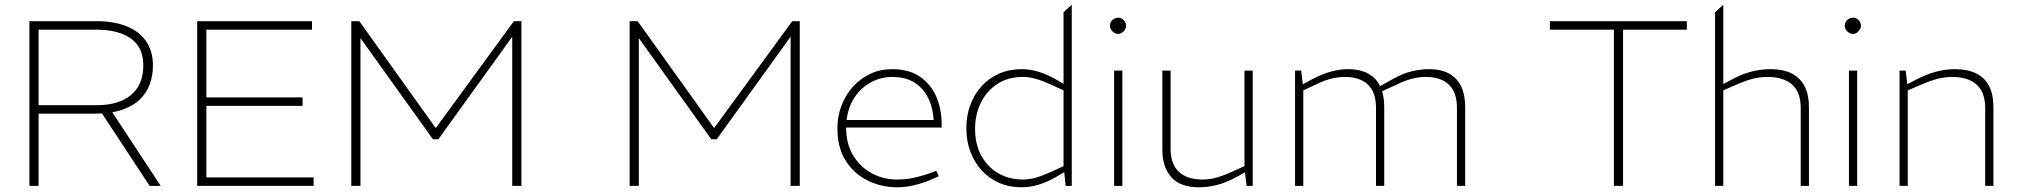

<svg xmlns="http://www.w3.org/2000/svg" viewBox="-20 -790 8572 816"><path d="M105 0V-700H390Q463 -700 516.5 -679Q570 -658 600 -616Q630 -574 630 -511Q630 -469 616.5 -432Q603 -395 574 -367Q545 -339 497.5 -323Q450 -307 382 -307H144V0ZM616 0 410 -313 448 -327 663 0ZM144 -343H392Q485 -343 537 -386.5Q589 -430 589 -512Q589 -589 536 -626.5Q483 -664 387 -664H144Z M818 0V-700H1306V-664H857V-376H1266V-340H857V-36H1313V0Z M1473 0V-700H1507L1831 -247H1833L2164 -700H2196V0H2157V-634L1843 -198H1820L1512 -628V0Z M2656 0V-700H2690L3014 -247H3016L3347 -700H3379V0H3340V-634L3026 -198H3003L2695 -628V0Z M3793 6Q3726 6 3668 -22.5Q3610 -51 3574.5 -106.5Q3539 -162 3539 -244Q3539 -295 3556 -340.5Q3573 -386 3604.5 -421Q3636 -456 3678 -476Q3720 -496 3771 -496Q3844 -496 3890.5 -463.5Q3937 -431 3959.5 -378.5Q3982 -326 3982 -264V-248H3576Q3576 -178 3606.5 -128.5Q3637 -79 3686 -53Q3735 -27 3791 -27Q3825 -27 3856.5 -33Q3888 -39 3921 -50L3959 -64L3970 -41L3931 -24Q3900 -11 3864 -2.5Q3828 6 3793 6ZM3578 -280H3948Q3943 -363 3898 -413Q3853 -463 3772 -463Q3724 -463 3682 -440.5Q3640 -418 3612.5 -377Q3585 -336 3578 -280Z M4321 6Q4269 6 4226 -13Q4183 -32 4152 -66Q4121 -100 4104 -145.5Q4087 -191 4087 -245Q4087 -299 4104 -344.5Q4121 -390 4152 -424Q4183 -458 4226 -477Q4269 -496 4321 -496Q4358 -496 4394 -485Q4430 -474 4465 -454L4500 -434V-738L4535 -770V0H4509L4503 -58L4465 -36Q4430 -16 4394 -5Q4358 6 4321 6ZM4124 -243Q4124 -177 4150.5 -128.5Q4177 -80 4223 -53.5Q4269 -27 4327 -27Q4355 -27 4384 -35.5Q4413 -44 4450 -61L4500 -84V-406L4450 -429Q4413 -446 4384 -454.5Q4355 -463 4327 -463Q4263 -463 4217.5 -432.5Q4172 -402 4148 -352Q4124 -302 4124 -243Z M4715 0V-490H4750V0ZM4732 -646Q4723 -646 4715 -651Q4707 -656 4702 -664Q4697 -672 4697 -681Q4697 -690 4702 -698Q4707 -706 4715 -710.5Q4723 -715 4732 -715Q4741 -715 4748.5 -710.5Q4756 -706 4761 -698Q4766 -690 4766 -681Q4766 -672 4761 -664Q4756 -656 4748.5 -651Q4741 -646 4732 -646Z M5077 6Q4996 6 4958 -37Q4920 -80 4920 -154V-490H4955V-158Q4955 -92 4990.5 -59.5Q5026 -27 5090 -27Q5121 -27 5151 -35.5Q5181 -44 5216 -60L5269 -84V-490H5304V0H5278L5270 -66L5277 -61L5230 -35Q5189 -13 5150.5 -3.5Q5112 6 5077 6Z M5484 0V-490H5510L5517 -432L5562 -456Q5601 -476 5637.5 -486Q5674 -496 5708 -496Q5762 -496 5796 -476.5Q5830 -457 5846.5 -421.5Q5863 -386 5863 -336V0H5828V-332Q5828 -398 5793.5 -430.5Q5759 -463 5696 -463Q5665 -463 5635.5 -455Q5606 -447 5577 -433L5519 -406V0ZM6172 0V-332Q6172 -398 6137.5 -430.5Q6103 -463 6040 -463Q6009 -463 5979.5 -455Q5950 -447 5921 -433L5847 -399L5838 -420L5905 -457Q5943 -478 5980.5 -487Q6018 -496 6052 -496Q6106 -496 6140 -476.5Q6174 -457 6190.5 -421.5Q6207 -386 6207 -336V0Z M6839 0V-664H6567V-700H7149V-664H6878V0Z M7269 0V-738L7304 -770V-433L7352 -458Q7390 -478 7428.5 -487Q7467 -496 7504 -496Q7561 -496 7597 -476.5Q7633 -457 7650.5 -421.5Q7668 -386 7668 -336V0H7633V-332Q7633 -398 7596.5 -430.5Q7560 -463 7492 -463Q7459 -463 7428.5 -455Q7398 -447 7366 -433L7304 -406V0Z M7838 0V-490H7873V0ZM7855 -646Q7846 -646 7838 -651Q7830 -656 7825 -664Q7820 -672 7820 -681Q7820 -690 7825 -698Q7830 -706 7838 -710.5Q7846 -715 7855 -715Q7864 -715 7871.5 -710.5Q7879 -706 7884 -698Q7889 -690 7889 -681Q7889 -672 7884 -664Q7879 -656 7871.5 -651Q7864 -646 7855 -646Z M8053 0V-490H8079L8086 -432L8128 -454Q8167 -474 8207 -485Q8247 -496 8288 -496Q8342 -496 8378.5 -478Q8415 -460 8433.5 -424.5Q8452 -389 8452 -336V0H8417V-332Q8417 -397 8381 -430Q8345 -463 8276 -463Q8246 -463 8214.5 -455Q8183 -447 8142 -429L8088 -406V0Z"/></svg>

Font: REM Medium Thin
Style: Regular
Weight: 250
Version: Version 1.005;gftools[0.9.28]